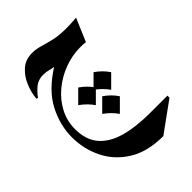

<svg xmlns="http://www.w3.org/2000/svg" viewBox="-197 -404 834 834"><g transform="rotate(-45 220.5 13.5)"><path d="M304.2 342.8Q207.5 342.8 144.3 303.2Q81.1 263.7 50.3 200.4Q19.5 137.2 19.5 65.9Q19.5 -8.3 56.4 -79.3Q93.3 -150.4 185.5 -208L186.5 -204.6Q171.9 -206.1 156.2 -210.4Q140.6 -214.8 124 -214.8Q90.8 -214.8 68.1 -194.3Q45.4 -173.8 36.6 -159.2L29.3 -162.1Q31.7 -195.8 46.4 -231.4Q61 -267.1 88.1 -291.5Q115.2 -315.9 156.2 -315.9Q180.2 -315.9 205.3 -308.3Q230.5 -300.8 261.5 -293.5Q292.5 -286.1 334 -286.1Q367.2 -286.1 399.9 -289.1L355 -183.6Q340.8 -185.5 322.8 -185.5Q272.5 -185.5 224.6 -167.7Q176.8 -149.9 138.2 -117.9Q99.6 -85.9 76.9 -43Q54.2 0 54.2 49.8Q54.2 117.2 89.1 157Q124 196.8 186.8 213.9Q249.5 231 332 231H440.9V243.7ZM238.8 32.7Q272 55.2 293 86.9L238.8 141.1Q218.3 110.8 184.6 86.9ZM191.9 -67.9Q225.1 -45.4 246.1 -13.7L191.9 40.5Q171.4 10.3 137.7 -13.7ZM286.1 -67.9Q319.3 -45.4 340.3 -13.7L286.1 40.5Q265.6 10.3 231.9 -13.7Z"/></g></svg>

Font: Lateef SemiBold
Style: Regular
Weight: 600
Designer: SIL International
Foundry: SIL International
Version: Version 4.200